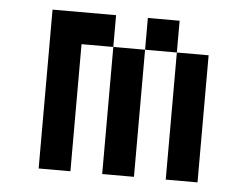

<svg xmlns="http://www.w3.org/2000/svg" viewBox="-42 -551 784 602"><g transform="rotate(5 350.0 -250.0)"><path d="M300 -500H100V0H200V-400H300ZM300 0H400V-400H300ZM400 -400H500V-500H400ZM500 0H600V-400H500Z"/></g></svg>

Font: FT88
Style: Regular
Weight: 400
Designer: Ange Degheest & Mandy Elbé
Foundry: Velvetyne Type Foundry
Version: Version 1.000;FEAKit 1.0